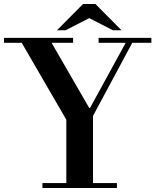

<svg xmlns="http://www.w3.org/2000/svg" viewBox="-62 -944 780 964"><path d="M151 0V-25H271V-343L47 -729H-42V-754H305V-729H197L386 -402H390L569 -729H433V-754H698V-729H602L405 -362V-25H525V0ZM548 -792H505L386 -853L267 -792H224L355 -924H417Z"/></svg>

Font: Libre Bodoni
Style: Regular
Weight: 400
Designer: Pablo Impallari, Rodrigo Fuenzalida
Foundry: Pablo Impallari, Rodrigo Fuenzalida
Version: Version 1.001